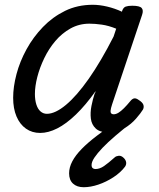

<svg xmlns="http://www.w3.org/2000/svg" viewBox="-20 -539 663 803"><path d="M148 17Q114 17 88.5 -1Q63 -19 49 -52Q35 -85 35 -130Q35 -176 49 -229Q63 -282 91 -333Q119 -384 159.5 -426Q200 -468 252 -493.5Q304 -519 368 -519Q396 -519 428 -511.5Q460 -504 490 -490L491 -494Q496 -508 506 -511.5Q516 -515 533 -515Q564 -515 572.5 -505.5Q581 -496 574 -476L449 -103Q443 -85 442.5 -76Q442 -67 446 -64Q450 -61 455 -61Q465 -61 475.5 -67.5Q486 -74 498.5 -86.5Q511 -99 525 -116Q533 -126 541 -127.5Q549 -129 560 -121Q576 -111 579.5 -101Q583 -91 578 -81Q569 -66 549 -43Q529 -20 500.5 -2.5Q472 15 435 15Q398 15 380.5 -1.5Q363 -18 360 -43Q357 -68 362.5 -96Q368 -124 376 -148Q378 -150 378.5 -152.5Q379 -155 380 -158Q338 -99 297.5 -60Q257 -21 219.5 -2Q182 17 148 17ZM126 -146Q126 -121 132 -102Q138 -83 149.5 -73Q161 -63 176 -63Q211 -63 256 -100.5Q301 -138 351.5 -210Q402 -282 455 -386L466 -419Q434 -432 405.5 -436Q377 -440 354 -440Q311 -440 275 -420Q239 -400 211.5 -367.5Q184 -335 165 -295.5Q146 -256 136 -217Q126 -178 126 -146ZM330 244Q302 244 285.5 229Q269 214 269 186Q269 161 282.5 135.5Q296 110 322 83.5Q348 57 385.5 28.5Q423 0 470 -33L530 -31V-26Q493 3 462 29.5Q431 56 409 79Q387 102 375 120Q363 138 363 151Q363 160 367.5 164Q372 168 379 168Q397 168 415 155.5Q433 143 460 119Q465 114 476 112.5Q487 111 498 122Q506 130 507.5 139.5Q509 149 503 158Q484 183 454 202.5Q424 222 391.5 233Q359 244 330 244Z"/></svg>

Font: Playwrite US Trad
Style: Regular
Weight: 400
Designer: Veronika Burian, José Scaglione
Foundry: TypeTogether
Version: Version 1.002